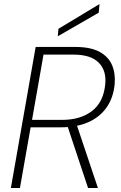

<svg xmlns="http://www.w3.org/2000/svg" viewBox="-20 -933 603 953"><path d="M34 0 157 -700H353Q430 -700 474.5 -675.5Q519 -651 536.5 -609Q554 -567 549 -515Q543 -449 510 -401Q477 -353 419.5 -327Q362 -301 280 -301H132L79 0ZM417 0 311 -319H359L466 0ZM139 -338H288Q379 -338 436 -381.5Q493 -425 502 -512Q510 -581 470.5 -621.5Q431 -662 344 -662H196ZM267 -753 270 -790 474 -913 470 -870Z"/></svg>

Font: DM Sans 20pt ExtraLight
Style: Italic
Weight: 250
Italic angle: -10°
Version: Version 4.004;gftools[0.9.30]